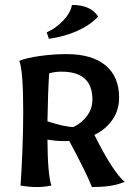

<svg xmlns="http://www.w3.org/2000/svg" viewBox="-20 -751 548 777"><path d="M63 0Q67 -49 70.5 -137.5Q74 -226 74 -298Q74 -466 58 -505Q89 -517 142 -524.5Q195 -532 250 -532Q352 -532 407 -486.5Q462 -441 462 -356Q462 -306 435.5 -267Q409 -228 362 -205Q438 -53 485 -15Q455 -3 423.5 1.5Q392 6 352 6Q330 -51 260 -181Q255 -180 241 -180Q206 -180 172 -186Q173 -44 188 0Q158 6 128 6Q99 6 63 0ZM354 -348Q354 -461 229 -461Q201 -461 179 -454Q174 -383 172 -260Q243 -237 277 -237Q311 -253 332.5 -282.5Q354 -312 354 -348ZM169 -620Q207 -637 236.5 -668.5Q266 -700 271 -731Q348 -731 377 -684Q346 -650 294 -626.5Q242 -603 178 -594Z"/></svg>

Font: Mirza Medium
Style: Regular
Weight: 500
Designer: Arabic design by Kourosh Beigpour, Latin design by Eduardo Tunni, engineering by Lasse Fister
Version: Version 1.0010g